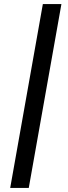

<svg xmlns="http://www.w3.org/2000/svg" viewBox="-20 -815 331 941"><path d="M281 -795 121 106H30L190 -795Z"/></svg>

Font: SVN-Poppins
Style: Italic
Weight: 400
Italic angle: -10°
Designer: Ninad Kale (Devanagari), Jonny Pinhorn (Latin)
Foundry: Indian Type Foundry
Version: Version 3.002 2017; ttfautohint (v1.8.3)